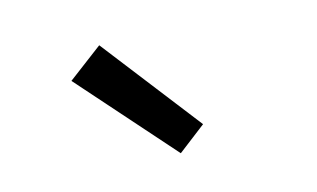

<svg xmlns="http://www.w3.org/2000/svg" viewBox="-38 -847 577 349"><g transform="rotate(-10 250.0 -672.5)"><path d="M272 -563 99 -727 160 -782 321 -608Z"/></g></svg>

Font: Iosevka Slab
Style: Regular
Weight: 400
Monospace: yes
Designer: Belleve Invis
Foundry: Belleve Invis
Version: Version 11.2.4; ttfautohint (v1.8.3)